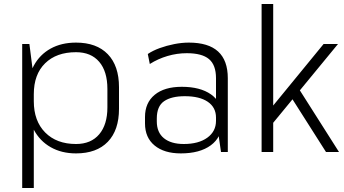

<svg xmlns="http://www.w3.org/2000/svg" viewBox="-20 -760 1720 960"><path d="M360 7Q288 7 233.5 -24Q179 -55 149 -111.5Q119 -168 119 -245V-301Q119 -377 149 -432Q179 -487 233 -517Q287 -547 360 -547Q463 -547 519 -489Q575 -431 575 -324V-216Q575 -109 519 -51Q463 7 360 7ZM91 -540H127L149 -367V180H91ZM360 -40Q435 -40 476 -88.5Q517 -137 517 -223V-315Q517 -403 476 -451Q435 -499 360 -499Q262 -499 205.5 -443.5Q149 -388 149 -289V-254Q149 -155 206 -97.5Q263 -40 360 -40Z M1060 -173V-369Q1060 -435 1025 -464.5Q990 -494 914 -494Q865 -494 817.5 -480Q770 -466 729 -440L719 -490Q744 -507 778.5 -519.5Q813 -532 851 -539.5Q889 -547 924 -547Q1022 -547 1070.5 -502.5Q1119 -458 1119 -369V0H1085ZM884 7Q801 7 753 -32.5Q705 -72 705 -143V-175Q705 -246 753.5 -286Q802 -326 889 -326Q981 -326 1035 -288Q1089 -250 1089 -180V-146Q1089 -74 1034 -33.5Q979 7 884 7ZM899 -40Q973 -40 1016.5 -71.5Q1060 -103 1060 -156V-172Q1060 -223 1019 -251Q978 -279 904 -279Q837 -279 800.5 -254Q764 -229 764 -167V-153Q764 -98 799.5 -69Q835 -40 899 -40Z M1299 -175 1598 -540H1670L1313 -106ZM1288 -740H1346V0H1288ZM1425 -291 1468 -326 1675 0H1610Z"/></svg>

Font: Pathway Extreme 8pt Thin 12pt Thin
Style: Regular
Weight: 250
Version: Version 1.001;gftools[0.9.26]